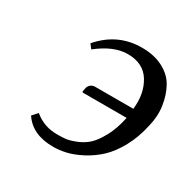

<svg xmlns="http://www.w3.org/2000/svg" viewBox="-111 -549 664 669"><g transform="rotate(30 221.0 -215.0)"><path d="M358.4 -242.2Q365.7 -306.6 337.6 -352.3Q309.6 -397.9 246.6 -397.9Q190.9 -397.9 127.9 -348.1L114.7 -365.2Q181.2 -442.4 279.8 -441.9Q328.1 -441.9 363.8 -423.3Q399.4 -404.8 416.7 -373.8Q434.1 -342.8 440.2 -302.5Q446.3 -262.2 435.5 -219.2Q424.3 -167 401.6 -125.5Q378.9 -84 351.8 -58.8Q324.7 -33.7 293 -17.1Q261.2 -0.5 234.1 5.9Q207 12.2 182.6 12.2Q98.1 12.2 61.5 -43.9L80.6 -64.9Q120.1 -31.7 173.8 -32.2Q192.4 -32.2 206.8 -33.7Q221.2 -35.2 245.6 -44.7Q270 -54.2 288.6 -70.8Q307.1 -87.4 325.7 -121.6Q344.2 -155.8 354 -203.1H180.2Q174.3 -203.1 175.3 -208L178.2 -222.2Q179.7 -229.5 186.8 -235.8Q193.8 -242.2 205.6 -242.2Z"/></g></svg>

Font: Linux Biolinum O
Style: Italic
Weight: 400
Italic angle: -12°
Designer: Philipp H. Poll
Foundry: Philipp H. Poll
Version: Version 1.1.3